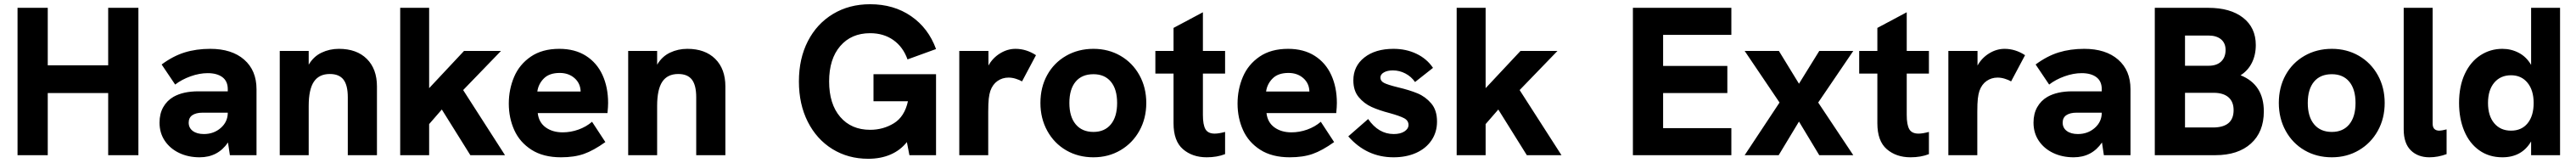

<svg xmlns="http://www.w3.org/2000/svg" viewBox="-20 -734 12193 771"><path d="M63 -697H206V-425H492V-697H635V0H492V-294H206V0H63Z M1059 -60Q1011 10 925 10Q871 10 828 -10.5Q785 -31 760 -68Q735 -105 735 -154Q735 -196 752.5 -227Q770 -258 801 -276Q847 -302 918 -302H1058V-312Q1058 -350 1032.5 -369Q1007 -388 963 -388Q924 -388 882 -373Q840 -358 809 -334L745 -429Q799 -469 854 -486Q909 -503 975 -503Q1077 -503 1135.5 -452Q1194 -401 1194 -312V0H1068ZM945 -100Q992 -100 1025 -129Q1058 -158 1058 -201H938Q908 -201 890 -189Q873 -177 873 -154Q873 -129 892.5 -114.5Q912 -100 945 -100Z M1304 -493H1441V-428Q1464 -467 1502 -485Q1540 -503 1584 -503Q1668 -503 1716 -455.5Q1764 -408 1764 -325V0H1626V-274Q1626 -331 1605.5 -357.5Q1585 -384 1541 -384Q1490 -384 1465.5 -347.5Q1441 -311 1441 -233V0H1304Z M2071 -216 2011 -147V0H1874V-697H2011V-317L2176 -493H2351L2172 -308L2370 0H2206Z M2388 -244Q2388 -311 2413 -370Q2438 -429 2492 -466Q2546 -503 2627 -503Q2701 -503 2753 -470Q2805 -437 2831.5 -379Q2858 -321 2858 -247Q2858 -229 2855 -199H2525Q2530 -155 2562.5 -131.5Q2595 -108 2643 -108Q2681 -108 2717.5 -121Q2754 -134 2782 -158L2845 -62Q2789 -22 2743.5 -6Q2698 10 2635 10Q2551 10 2495.5 -25.5Q2440 -61 2414 -118.5Q2388 -176 2388 -244ZM2728 -301Q2727 -340 2699 -364.5Q2671 -389 2629 -389Q2580 -389 2554 -363Q2528 -337 2523 -301Z M2953 -493H3090V-428Q3113 -467 3151 -485Q3189 -503 3233 -503Q3317 -503 3365 -455.5Q3413 -408 3413 -325V0H3275V-274Q3275 -331 3254.5 -357.5Q3234 -384 3190 -384Q3139 -384 3114.5 -347.5Q3090 -311 3090 -233V0H2953Z M3761 -349Q3761 -457 3803.5 -539.5Q3846 -622 3922.5 -668Q3999 -714 4098 -714Q4210 -714 4292 -657.5Q4374 -601 4410 -502L4275 -453Q4254 -512 4208 -544.5Q4162 -577 4098 -577Q4009 -577 3956.5 -516Q3904 -455 3904 -349Q3904 -242 3956.5 -181Q4009 -120 4098 -120Q4160 -120 4210.5 -151Q4261 -182 4277 -255H4114V-383H4410V0H4284L4272 -62Q4241 -23 4194.5 -3Q4148 17 4089 17Q3994 17 3919.5 -29Q3845 -75 3803 -158Q3761 -241 3761 -349Z M4520 -493H4658V-424Q4678 -460 4713 -481.5Q4748 -503 4786 -503Q4837 -503 4883 -473L4817 -349Q4805 -356 4787.5 -361.5Q4770 -367 4753 -367Q4724 -367 4701 -351Q4678 -335 4667 -304Q4662 -289 4659.5 -267.5Q4657 -246 4657 -205V0H4520Z M4904 -247Q4904 -321 4936 -379Q4968 -437 5025.5 -470Q5083 -503 5155 -503Q5226 -503 5283 -470Q5340 -437 5372.5 -378.5Q5405 -320 5405 -247Q5405 -174 5372.5 -115.5Q5340 -57 5283 -23.5Q5226 10 5155 10Q5083 10 5026 -23Q4969 -56 4936.5 -115Q4904 -174 4904 -247ZM5267 -247Q5267 -312 5237.5 -347.5Q5208 -383 5155 -383Q5100 -383 5070.5 -347.5Q5041 -312 5041 -247Q5041 -182 5071 -146Q5101 -110 5155 -110Q5208 -110 5237.5 -146Q5267 -182 5267 -247Z M5534 -151V-386H5448V-493H5534V-602L5673 -676V-493H5778V-386H5673V-190Q5673 -144 5685 -123Q5697 -102 5729 -102Q5748 -102 5778 -110V-5Q5740 10 5691 10Q5623 10 5578.5 -28.5Q5534 -67 5534 -151Z M5837 -244Q5837 -311 5862 -370Q5887 -429 5941 -466Q5995 -503 6076 -503Q6150 -503 6202 -470Q6254 -437 6280.5 -379Q6307 -321 6307 -247Q6307 -229 6304 -199H5974Q5979 -155 6011.5 -131.5Q6044 -108 6092 -108Q6130 -108 6166.5 -121Q6203 -134 6231 -158L6294 -62Q6238 -22 6192.5 -6Q6147 10 6084 10Q6000 10 5944.5 -25.5Q5889 -61 5863 -118.5Q5837 -176 5837 -244ZM6177 -301Q6176 -340 6148 -364.5Q6120 -389 6078 -389Q6029 -389 6003 -363Q5977 -337 5972 -301Z M6361 -89 6455 -171Q6504 -100 6576 -100Q6608 -100 6627 -112.5Q6646 -125 6646 -143Q6646 -164 6625 -175Q6604 -186 6557 -199Q6507 -212 6471.5 -228Q6436 -244 6410.5 -274.5Q6385 -305 6385 -354Q6385 -421 6437 -462Q6489 -503 6575 -503Q6635 -503 6684 -479.5Q6733 -456 6762 -413L6677 -346Q6659 -372 6631 -386.5Q6603 -401 6572 -401Q6546 -401 6529.5 -391.5Q6513 -382 6513 -367Q6513 -351 6530 -342Q6547 -333 6596 -321Q6651 -308 6688.5 -292.5Q6726 -277 6753.5 -245Q6781 -213 6781 -159Q6781 -109 6755 -70.5Q6729 -32 6682.5 -11Q6636 10 6575 10Q6448 10 6361 -89Z M7071 -216 7011 -147V0H6874V-697H7011V-317L7176 -493H7351L7172 -308L7370 0H7206Z M7708 -697H8174V-569H7851V-422H8155V-294H7851V-128H8174V0H7708Z M8402 -249 8237 -493H8399L8494 -338L8590 -493H8751L8585 -249L8751 0H8590L8494 -159L8398 0H8237Z M8865 -151V-386H8779V-493H8865V-602L9004 -676V-493H9109V-386H9004V-190Q9004 -144 9016 -123Q9028 -102 9060 -102Q9079 -102 9109 -110V-5Q9071 10 9022 10Q8954 10 8909.5 -28.5Q8865 -67 8865 -151Z M9201 -493H9339V-424Q9359 -460 9394 -481.5Q9429 -503 9467 -503Q9518 -503 9564 -473L9498 -349Q9486 -356 9468.5 -361.5Q9451 -367 9434 -367Q9405 -367 9382 -351Q9359 -335 9348 -304Q9343 -289 9340.5 -267.5Q9338 -246 9338 -205V0H9201Z M9928 -60Q9880 10 9794 10Q9740 10 9697 -10.5Q9654 -31 9629 -68Q9604 -105 9604 -154Q9604 -196 9621.5 -227Q9639 -258 9670 -276Q9716 -302 9787 -302H9927V-312Q9927 -350 9901.5 -369Q9876 -388 9832 -388Q9793 -388 9751 -373Q9709 -358 9678 -334L9614 -429Q9668 -469 9723 -486Q9778 -503 9844 -503Q9946 -503 10004.5 -452Q10063 -401 10063 -312V0H9937ZM9814 -100Q9861 -100 9894 -129Q9927 -158 9927 -201H9807Q9777 -201 9759 -189Q9742 -177 9742 -154Q9742 -129 9761.5 -114.5Q9781 -100 9814 -100Z M10178 -697H10431Q10536 -697 10596 -650Q10656 -603 10656 -521Q10656 -474 10637.5 -437Q10619 -400 10584 -378Q10694 -334 10694 -207Q10694 -110 10633 -55Q10572 0 10465 0H10178ZM10551 -213Q10551 -253 10526.5 -274Q10502 -295 10457 -295H10321V-131H10453Q10551 -131 10551 -213ZM10513 -498Q10513 -530 10491.5 -548Q10470 -566 10431 -566H10321V-423H10433Q10471 -423 10492 -443Q10513 -463 10513 -498Z M10765 -247Q10765 -321 10797 -379Q10829 -437 10886.5 -470Q10944 -503 11016 -503Q11087 -503 11144 -470Q11201 -437 11233.5 -378.5Q11266 -320 11266 -247Q11266 -174 11233.5 -115.5Q11201 -57 11144 -23.5Q11087 10 11016 10Q10944 10 10887 -23Q10830 -56 10797.5 -115Q10765 -174 10765 -247ZM11128 -247Q11128 -312 11098.5 -347.5Q11069 -383 11016 -383Q10961 -383 10931.5 -347.5Q10902 -312 10902 -247Q10902 -182 10932 -146Q10962 -110 11016 -110Q11069 -110 11098.5 -146Q11128 -182 11128 -247Z M11356 -122V-697H11493V-149Q11493 -116 11525 -116Q11535 -116 11559 -122V-5Q11518 10 11478 10Q11423 10 11389.5 -23Q11356 -56 11356 -122Z M11618 -247Q11618 -326 11645 -384Q11672 -442 11719 -472.5Q11766 -503 11823 -503Q11865 -503 11901 -484Q11937 -465 11959 -427V-697H12096V0H11959V-65Q11915 10 11823 10Q11760 10 11713.5 -23Q11667 -56 11642.5 -114.5Q11618 -173 11618 -247ZM11971 -247Q11971 -307 11942 -342.5Q11913 -378 11864 -378Q11814 -378 11784.5 -343Q11755 -308 11755 -247Q11755 -186 11784.5 -151Q11814 -116 11864 -116Q11914 -116 11942.5 -151Q11971 -186 11971 -247Z"/></svg>

Font: Hanken Grotesk ExtraBold
Style: Regular
Weight: 800
Designer: Alfredo Marco Pradil
Foundry: Hanken Design Co.
Version: Version 3.014